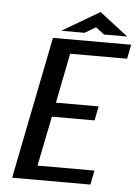

<svg xmlns="http://www.w3.org/2000/svg" viewBox="-54 -798 607 840"><g transform="rotate(5 250.0 -378.0)"><path d="M499.5 -625 486.8 -562.5H236.8L193.4 -343.8H380.9L368.7 -281.2H181.2L137.2 -62.5H387.2L375 0H31.2L155.8 -625ZM339.8 -687.5 291.5 -659.2H189.5L353.5 -755.9L479 -659.2H377Z"/></g></svg>

Font: Juliett
Style: Bold Italic
Weight: 700
Italic angle: -11.25°
Designer: GGBotNet
Foundry: GGBotNet
Version: 0.60